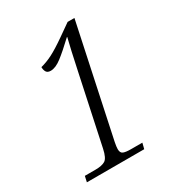

<svg xmlns="http://www.w3.org/2000/svg" viewBox="-173 -823 849 928"><g transform="rotate(-30 251.5 -359.0)"><path d="M39 0 46 -32H106Q141 -32 159.5 -43Q178 -54 188 -102L269 -482Q282 -544 291.5 -586Q301 -628 308 -656H306Q253 -606 219 -580Q185 -554 158 -554Q140 -554 133.5 -565Q127 -576 127 -592Q159 -600 192.5 -617Q226 -634 279 -671L346 -718H384L253 -102Q248 -77 248 -64Q248 -43 261.5 -37.5Q275 -32 303 -32H367L359 0Z"/></g></svg>

Font: Noto Serif Tamil SemiCondensed Light
Style: Italic
Weight: 300
Width: 4
Italic angle: -12°
Designer: Indian Type Foundry, Tom Grace, and the Monotype Design Team
Foundry: Monotype Imaging Inc.
Version: Version 2.003; ttfautohint (v1.8.4.7-5d5b)